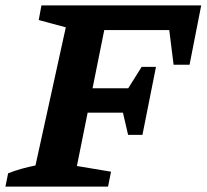

<svg xmlns="http://www.w3.org/2000/svg" viewBox="-39 -689 763 709"><path d="M704 -669 661 -450H602L586 -578H346L245 -76L371 -55L360 0H-19L-9 -49Q16 -59 41.5 -66Q67 -73 92 -78L204 -588L104 -615L114 -669ZM208 -273 227 -363H493L475 -273ZM434 -191 405 -316 484 -442H537L487 -191Z"/></svg>

Font: Piazzolla Thin ExtraBold
Style: Italic
Weight: 800
Italic angle: -11.3°
Version: Version 2.005